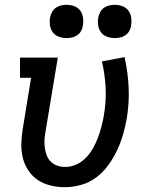

<svg xmlns="http://www.w3.org/2000/svg" viewBox="-20 -769 640 797"><path d="M249 8Q219 8 190 1Q161 -6 137.5 -21.5Q114 -37 98 -61Q82 -85 75 -112.5Q68 -140 68.5 -170.5Q69 -201 74 -231L109 -446H63V-530H220L168 -217Q165 -201 164.5 -184.5Q164 -168 166.5 -152Q169 -136 175 -121.5Q181 -107 192.5 -96.5Q204 -86 219 -81Q234 -76 251 -76Q274 -76 296.5 -86Q319 -96 336.5 -114Q354 -132 366 -153.5Q378 -175 386.5 -197.5Q395 -220 401 -243Q407 -266 411 -289Q421 -347 418.5 -403Q416 -459 403 -514L497 -532Q511 -470 514 -406Q517 -342 506 -276Q500 -242 490.5 -209.5Q481 -177 466 -145Q451 -113 429.5 -83.5Q408 -54 379.5 -32.5Q351 -11 316.5 -1.5Q282 8 249 8ZM456 -611Q440 -611 424.5 -616.5Q409 -622 399.5 -634.5Q390 -647 387.5 -663.5Q385 -680 388 -697Q390 -708 396 -719Q402 -730 412 -737Q422 -744 433.5 -746.5Q445 -749 456 -749Q473 -749 488 -743.5Q503 -738 512.5 -725.5Q522 -713 524.5 -696.5Q527 -680 524 -663Q523 -652 517 -641Q511 -630 501 -623Q491 -616 479.5 -613.5Q468 -611 456 -611ZM256 -611Q240 -611 224.5 -616.5Q209 -622 199.5 -634.5Q190 -647 187.5 -663.5Q185 -680 188 -697Q190 -708 196 -719Q202 -730 212 -737Q222 -744 233.5 -746.5Q245 -749 256 -749Q273 -749 288 -743.5Q303 -738 312.5 -725.5Q322 -713 324.5 -696.5Q327 -680 324 -663Q323 -652 317 -641Q311 -630 301 -623Q291 -616 279.5 -613.5Q268 -611 256 -611Z"/></svg>

Font: Iosevka Curly Slab MdExObl
Style: Regular
Weight: 500
Width: 7
Italic angle: -9°
Monospace: yes
Designer: Belleve Invis
Foundry: Belleve Invis
Version: Version 11.1.0; ttfautohint (v1.8.3)